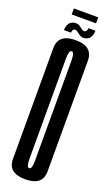

<svg xmlns="http://www.w3.org/2000/svg" viewBox="-160 -848 511 886"><g transform="rotate(20 96.0 -405.0)"><path d="M95.9 4Q11 4 11 -65.1Q11 -134.2 11 -337.4Q11 -539.9 11 -609.5Q11 -679.1 95.9 -679.1Q180.8 -679.1 180.8 -609.2Q180.8 -539.2 180.8 -337.4Q180.8 -134.2 180.8 -65.1Q180.8 4 95.9 4ZM95.9 -50.5Q109.4 -50.5 109.4 -91.2Q109.4 -132 109.4 -337.4Q109.4 -544 109.4 -584.3Q109.4 -624.6 95.9 -624.6Q82.4 -624.6 82.4 -584.3Q82.4 -544 82.4 -337.4Q82.4 -132 82.4 -91.2Q82.4 -50.5 95.9 -50.5ZM124.1 -701.2Q116.3 -701.2 109.8 -704.6Q103.4 -707.9 97.8 -712.5Q92.1 -717.2 87.3 -720.5Q82.5 -723.8 78.2 -723.8Q72.6 -723.8 69.3 -720.8Q66 -717.8 64.7 -713.2Q63.3 -708.6 63.3 -704.1H28.4Q28.4 -710.8 29.8 -717.8Q31.1 -724.8 34.1 -731.1Q37.1 -737.3 41.9 -742.3Q46.8 -747.3 53.8 -750.2Q60.9 -753.1 70.8 -753.1Q78.6 -753.1 85 -749.9Q91.4 -746.7 96.8 -742.2Q102.3 -737.8 107.4 -734.5Q112.4 -731.3 117.1 -731.3Q122.1 -731.3 125.4 -734.3Q128.7 -737.3 130.3 -742Q131.9 -746.7 131.9 -751.1H166.5Q166.5 -744.4 165.1 -737.2Q163.8 -730.1 160.8 -723.8Q157.8 -717.4 153 -712.2Q148.1 -707.1 141 -704.2Q133.9 -701.2 124.1 -701.2ZM37.6 -784.1V-813.6H157.3V-784.1Z"/></g></svg>

Font: Anybody UltraCondensed Thin
Style: Regular
Weight: 100
Width: 1
Designer: Tyler Finck
Foundry: Etcetera Type Company
Version: Version 1.110